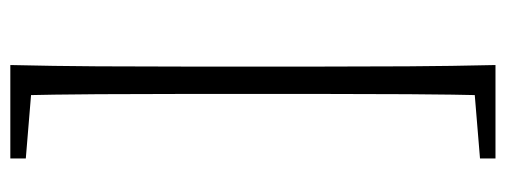

<svg xmlns="http://www.w3.org/2000/svg" viewBox="-324 -485 980 372"><g transform="rotate(-90 166.0 -299.0)"><path d="M226 -769Q224 -686 223.5 -600Q223 -514 223 -428V-170Q223 -85 223.5 0.5Q224 86 226 171H167Q169 88 169.5 2Q170 -84 170 -170V-428Q170 -513 169.5 -598.5Q169 -684 167 -769ZM197 -769V-728H178L45 -739V-769ZM197 130V171H45V141L178 130Z"/></g></svg>

Font: Noto Serif JP
Style: Regular
Weight: 200
Designer: Ryoko NISHIZUKA 西塚涼子 (kana & ideographs); Frank Grießhammer (Latin, Greek & Cyrillic); Wenlong ZHANG 张文龙 (bopomofo); San
Foundry: Adobe
Version: Version 2.001;hotconv 1.1.0;makeotfexe 2.6.0